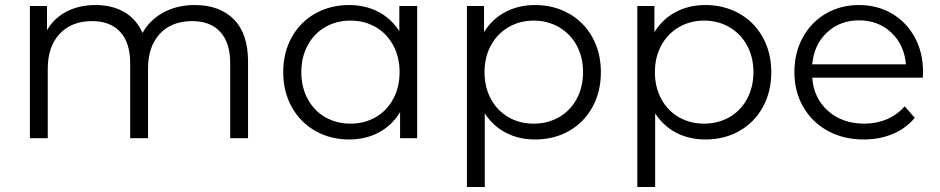

<svg xmlns="http://www.w3.org/2000/svg" viewBox="-20 -550 3739 764"><path d="M967 -305V0H896V-298Q896 -380 856.5 -423Q817 -466 745 -466Q663 -466 616 -415.5Q569 -365 569 -276V0H498V-298Q498 -380 458.5 -423Q419 -466 346 -466Q265 -466 217.5 -415.5Q170 -365 170 -276V0H99V-526H167V-430Q195 -478 245 -504Q295 -530 360 -530Q426 -530 474.5 -502Q523 -474 547 -419Q576 -471 630.5 -500.5Q685 -530 755 -530Q854 -530 910.5 -473Q967 -416 967 -305Z M1640 -526V0H1572V-104Q1540 -51 1487.5 -23Q1435 5 1369 5Q1295 5 1235 -29Q1175 -63 1141 -124Q1107 -185 1107 -263Q1107 -341 1141 -402Q1175 -463 1235 -496.5Q1295 -530 1369 -530Q1433 -530 1484.5 -503.5Q1536 -477 1569 -426V-526ZM1570 -263Q1570 -323 1544.5 -370Q1519 -417 1474.5 -442.5Q1430 -468 1375 -468Q1319 -468 1274.5 -442.5Q1230 -417 1204.5 -370Q1179 -323 1179 -263Q1179 -203 1204.5 -156Q1230 -109 1274.5 -83.5Q1319 -58 1375 -58Q1430 -58 1474.5 -83.5Q1519 -109 1544.5 -156Q1570 -203 1570 -263Z M2371 -263Q2371 -184 2337 -123Q2303 -62 2243.5 -28.5Q2184 5 2109 5Q2045 5 1993.5 -21.5Q1942 -48 1909 -99V194H1838V-526H1906V-422Q1938 -474 1990.5 -502Q2043 -530 2109 -530Q2183 -530 2243 -496.5Q2303 -463 2337 -402Q2371 -341 2371 -263ZM2300 -263Q2300 -323 2274.5 -369.5Q2249 -416 2204 -442Q2159 -468 2104 -468Q2048 -468 2003.5 -442Q1959 -416 1933.5 -369.5Q1908 -323 1908 -263Q1908 -203 1933.5 -156Q1959 -109 2003.5 -83.5Q2048 -58 2104 -58Q2159 -58 2204 -83.5Q2249 -109 2274.5 -156Q2300 -203 2300 -263Z M3049 -263Q3049 -184 3015 -123Q2981 -62 2921.5 -28.5Q2862 5 2787 5Q2723 5 2671.5 -21.5Q2620 -48 2587 -99V194H2516V-526H2584V-422Q2616 -474 2668.5 -502Q2721 -530 2787 -530Q2861 -530 2921 -496.5Q2981 -463 3015 -402Q3049 -341 3049 -263ZM2978 -263Q2978 -323 2952.5 -369.5Q2927 -416 2882 -442Q2837 -468 2782 -468Q2726 -468 2681.5 -442Q2637 -416 2611.5 -369.5Q2586 -323 2586 -263Q2586 -203 2611.5 -156Q2637 -109 2681.5 -83.5Q2726 -58 2782 -58Q2837 -58 2882 -83.5Q2927 -109 2952.5 -156Q2978 -203 2978 -263Z M3652 -241H3212Q3218 -159 3275 -108.5Q3332 -58 3419 -58Q3468 -58 3509 -75.5Q3550 -93 3580 -127L3620 -81Q3585 -39 3532.5 -17Q3480 5 3417 5Q3336 5 3273.5 -29.5Q3211 -64 3176 -125Q3141 -186 3141 -263Q3141 -340 3174.5 -401Q3208 -462 3266.5 -496Q3325 -530 3398 -530Q3471 -530 3529 -496Q3587 -462 3620 -401.5Q3653 -341 3653 -263ZM3212 -294H3585Q3578 -372 3526.5 -420.5Q3475 -469 3398 -469Q3322 -469 3270.5 -420.5Q3219 -372 3212 -294Z"/></svg>

Font: Idrija
Style: Regular
Weight: 400
Designer: Julieta Ulanovsky
Foundry: Julieta Ulanovsky
Version: Version 7.200